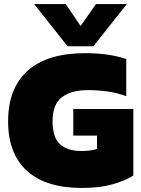

<svg xmlns="http://www.w3.org/2000/svg" viewBox="-20 -916 697 946"><path d="M313 -688 148 -896H304L377 -788L453 -896H605L440 -688ZM383 10Q206 10 113 -74Q20 -158 20 -319Q20 -482 117 -568Q214 -654 398 -654Q460 -654 508.5 -647Q557 -640 602 -625V-442Q556 -459 509 -465.5Q462 -472 413 -472Q331 -472 285 -437Q239 -402 239 -319Q239 -239 275.5 -205.5Q312 -172 382 -172Q425 -172 458 -182V-248H341V-379H637V-51Q598 -26 535 -8Q472 10 383 10Z"/></svg>

Font: Kanit ExtraBold
Style: Regular
Weight: 800
Designer: Katatrad Team
Foundry: CadsonDemak
Version: Version 2.000; ttfautohint (v1.8.3)